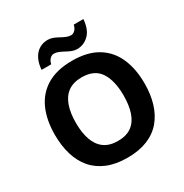

<svg xmlns="http://www.w3.org/2000/svg" viewBox="-208 -1089 1211 1262"><g transform="rotate(-30 398.0 -457.5)"><path d="M738 -358Q738 -275 717.5 -207.5Q697 -140 655.5 -91Q614 -42 549.5 -16Q485 10 398 10Q311 10 246.5 -16.5Q182 -43 140.5 -91.5Q99 -140 78.5 -208Q58 -276 58 -359Q58 -470 94.5 -552Q131 -634 206.5 -679.5Q282 -725 399 -725Q515 -725 590 -679.5Q665 -634 701.5 -551.5Q738 -469 738 -358ZM217 -358Q217 -283 236 -229Q255 -175 295 -146Q335 -117 398 -117Q463 -117 502.5 -146Q542 -175 560.5 -229Q579 -283 579 -358Q579 -471 537 -535Q495 -599 399 -599Q335 -599 295 -570Q255 -541 236 -487Q217 -433 217 -358ZM196 -773Q199 -812 210.5 -840.5Q222 -869 240 -887.5Q258 -906 280.5 -915Q303 -924 329 -924Q349 -924 368.5 -916.5Q388 -909 406.5 -898.5Q425 -888 443 -880.5Q461 -873 479 -873Q494 -873 508 -886Q522 -899 528 -925H601Q595 -848 557 -811Q519 -774 468 -774Q448 -774 429 -781.5Q410 -789 391 -799.5Q372 -810 354 -817.5Q336 -825 318 -825Q303 -825 289 -812Q275 -799 269 -773Z"/></g></svg>

Font: Noto Sans Gurmukhi
Style: Regular
Weight: 400
Designer: Jelle Bosma - Monotype Design Team
Foundry: Monotype Imaging Inc.
Version: Version 2.003